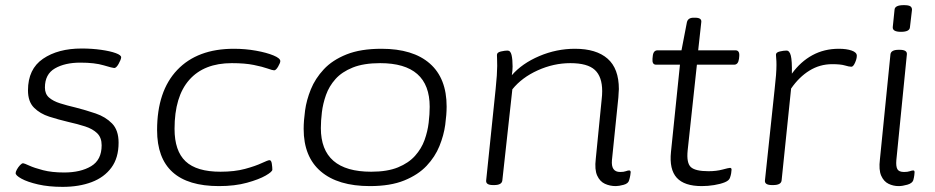

<svg xmlns="http://www.w3.org/2000/svg" viewBox="-20 -719 3642 748"><path d="M224 9Q170 9 128.5 -0.5Q87 -10 63.5 -23Q40 -36 41 -45Q41 -50 46 -59Q51 -68 58 -75.5Q65 -83 70 -83Q74 -83 93.5 -74Q113 -65 147.5 -56Q182 -47 230 -47Q294 -47 335 -71.5Q376 -96 376 -153Q376 -183 358.5 -200Q341 -217 311.5 -226.5Q282 -236 246 -244Q208 -253 172 -264.5Q136 -276 112.5 -299.5Q89 -323 89 -367Q89 -450 147.5 -490Q206 -530 298 -530Q338 -530 373.5 -525Q409 -520 431 -512Q453 -504 452 -495Q451 -486 442 -470Q433 -454 425 -454Q419 -454 384 -464.5Q349 -475 293 -475Q233 -475 194 -452.5Q155 -430 155 -378Q155 -353 171 -339Q187 -325 214 -316.5Q241 -308 275 -300Q314 -290 352.5 -277Q391 -264 416.5 -238Q442 -212 442 -163Q442 -104 414 -66Q386 -28 337 -9.5Q288 9 224 9Z M833 6Q592 6 592 -212Q592 -364 670.5 -446.5Q749 -529 891 -529Q936 -529 977.5 -521.5Q1019 -514 1045.5 -503Q1072 -492 1072 -481Q1072 -474 1063.5 -459.5Q1055 -445 1048 -445Q1042 -445 1022.5 -452Q1003 -459 968.5 -466Q934 -473 883 -473Q775 -473 717.5 -408Q660 -343 660 -217Q660 -131 703 -90.5Q746 -50 839 -50Q894 -50 934.5 -61Q975 -72 999.5 -83.5Q1024 -95 1030 -95Q1037 -95 1039 -81Q1041 -67 1041 -58Q1041 -50 1015 -35Q989 -20 942 -7Q895 6 833 6Z M1421 6Q1297 6 1230 -51Q1163 -108 1163 -217Q1163 -248 1168.5 -288.5Q1174 -329 1191 -371Q1208 -413 1241.5 -449Q1275 -485 1330 -507Q1385 -529 1466 -529Q1589 -529 1654.5 -471.5Q1720 -414 1720 -304Q1720 -273 1714.5 -232.5Q1709 -192 1692 -150Q1675 -108 1642 -73Q1609 -38 1555 -16Q1501 6 1421 6ZM1426 -50Q1489 -50 1530.5 -67Q1572 -84 1597 -112Q1622 -140 1634 -173.5Q1646 -207 1650 -241Q1654 -275 1654 -303Q1654 -473 1461 -473Q1397 -473 1354.5 -456Q1312 -439 1287 -411Q1262 -383 1250 -349Q1238 -315 1234 -281.5Q1230 -248 1230 -220Q1230 -50 1426 -50Z M2379 6Q2356 6 2336.5 -3Q2317 -12 2306.5 -35Q2296 -58 2301 -100L2324 -332Q2325 -340 2325.5 -348.5Q2326 -357 2326 -364Q2326 -420 2297.5 -446.5Q2269 -473 2202 -473Q2137 -473 2075 -445Q2013 -417 1976 -371L1937 -16Q1935 2 1905 2H1901Q1872 2 1874 -16L1911 -373Q1914 -401 1915.5 -424.5Q1917 -448 1917 -462Q1917 -479 1916.5 -489Q1916 -499 1916 -505Q1916 -515 1931.5 -518.5Q1947 -522 1957 -522Q1969 -522 1973 -504.5Q1977 -487 1977 -460Q1977 -444 1974 -426Q2014 -472 2081 -500.5Q2148 -529 2220 -529Q2303 -529 2347 -490.5Q2391 -452 2391 -372Q2391 -364 2390 -356Q2389 -348 2389 -339L2364 -95Q2360 -49 2396 -49Q2410 -49 2418 -52Q2426 -55 2431 -55Q2437 -55 2437 -48Q2437 -45 2435.5 -36Q2434 -27 2431 -17Q2428 -4 2409.5 1Q2391 6 2379 6Z M2714 6Q2646 6 2616.5 -26.5Q2587 -59 2594 -127L2629 -467H2536Q2520 -467 2522 -490L2523 -500Q2525 -523 2542 -523H2635L2656 -632Q2660 -650 2682 -650H2688Q2715 -650 2712 -632L2700 -523H2845Q2862 -523 2860 -500L2859 -490Q2856 -467 2840 -467H2695L2659 -133Q2654 -84 2671.5 -68Q2689 -52 2740 -52Q2771 -52 2795 -58.5Q2819 -65 2824 -65Q2830 -65 2830 -58Q2830 -53 2828.5 -44Q2827 -35 2824 -27Q2821 -16 2804 -9Q2787 -2 2762.5 2Q2738 6 2714 6Z M2988 2Q2959 2 2960 -15L2998 -373Q3005 -433 3005 -466Q3005 -482 3004 -491Q3003 -500 3003 -506Q3003 -515 3018 -518.5Q3033 -522 3044 -522Q3056 -522 3061 -502Q3066 -482 3065 -432Q3099 -479 3145 -504Q3191 -529 3248 -529Q3278 -529 3298 -522Q3318 -515 3318 -502Q3318 -490 3311 -474.5Q3304 -459 3297 -459Q3288 -459 3271.5 -464Q3255 -469 3222 -469Q3174 -469 3133.5 -444Q3093 -419 3062 -374L3025 -16Q3023 2 2992 2Z M3481 6Q3460 6 3441.5 -3Q3423 -12 3413 -34.5Q3403 -57 3408 -98L3449 -507Q3451 -525 3481 -525H3485Q3515 -525 3513 -507L3472 -95Q3470 -71 3476 -60Q3482 -49 3502 -49Q3516 -49 3524.5 -52Q3533 -55 3538 -55Q3543 -55 3543 -48Q3543 -45 3542 -36.5Q3541 -28 3538 -17Q3534 -5 3515 0.5Q3496 6 3481 6ZM3490 -595Q3457 -595 3458 -613L3465 -681Q3466 -699 3501 -699Q3520 -699 3526.5 -694.5Q3533 -690 3533 -681L3525 -613Q3524 -595 3490 -595Z"/></svg>

Font: Asap Expanded Expanded Light
Style: Italic
Weight: 300
Width: 7
Italic angle: -6°
Designer: Pablo Cosgaya
Foundry: Omnibus-Type
Version: Version 3.001; ttfautohint (v1.8.4.7-5d5b)